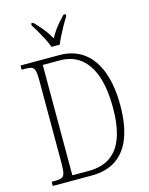

<svg xmlns="http://www.w3.org/2000/svg" viewBox="-135 -1015 851 1099"><g transform="rotate(-15 290.5 -465.5)"><path d="M38 0V-25H59Q83 -25 96.5 -30Q110 -35 115 -53.5Q120 -72 120 -110V-607Q120 -644 115 -661.5Q110 -679 97 -684Q84 -689 59 -689H38V-714H267Q353 -714 412 -670Q471 -626 501 -543.5Q531 -461 531 -346Q531 -237 503 -159.5Q475 -82 416.5 -41Q358 0 267 0ZM260 -30Q337 -30 387.5 -65Q438 -100 462.5 -170Q487 -240 487 -346Q487 -451 462.5 -526.5Q438 -602 388 -643Q338 -684 261 -684H162V-30ZM237 -771Q229 -794 215.5 -820.5Q202 -847 187 -873Q172 -899 159 -918V-931H172Q191 -911 206.5 -893.5Q222 -876 235.5 -857Q249 -838 262 -815Q275 -838 288 -857Q301 -876 316.5 -893.5Q332 -911 351 -931H364V-918Q351 -899 336.5 -873Q322 -847 308.5 -820.5Q295 -794 286 -771Z"/></g></svg>

Font: Noto Serif Khmer Condensed ExtraLight
Style: Regular
Weight: 250
Width: 3
Designer: Danh Hong and the Monotype Design Team
Foundry: Monotype Imaging Inc.
Version: Version 2.004